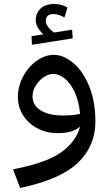

<svg xmlns="http://www.w3.org/2000/svg" viewBox="-20 -663 535 956"><path d="M455 -57Q455 63 369 146.5Q283 230 80 273L45 180Q213 148 286.5 94Q360 40 379 -33Q343 0 268 0Q212 0 166.5 -24Q121 -48 95 -89Q69 -130 69 -179Q69 -233 95 -282Q121 -331 163 -360.5Q205 -390 248 -390Q295 -390 343.5 -350.5Q392 -311 423.5 -235Q455 -159 455 -57ZM292 -88Q346 -88 379 -96Q372 -163 350.5 -207.5Q329 -252 300.5 -273.5Q272 -295 246 -295Q222 -295 198 -279Q174 -263 158 -237Q142 -211 142 -183Q142 -139 182.5 -113.5Q223 -88 292 -88ZM342 -472 139 -440 137 -483 196 -492Q158 -528 158 -561Q158 -597 181.5 -620Q205 -643 251 -643Q267 -643 284.5 -638.5Q302 -634 316 -626L301 -576Q285 -585 272.5 -589Q260 -593 245 -593Q225 -593 216.5 -583Q208 -573 208 -559Q208 -532 248 -501L339 -515Z"/></svg>

Font: FiraGO
Style: Italic
Weight: 400
Italic angle: -8°
Designer: bBox Type GmbH
Foundry: bBox Type GmbH
Version: Version 1.001